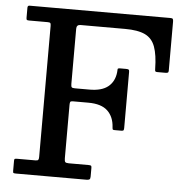

<svg xmlns="http://www.w3.org/2000/svg" viewBox="-53 -802 841 855"><g transform="rotate(5 367.5 -375.0)"><path d="M131 -684H48Q40.5 -684 38.2 -686Q36 -688 36 -695.5V-740Q36 -750 44.5 -750H674.5Q683 -750 685.2 -746.8Q687.5 -743.5 687.5 -734.5V-516Q687.5 -508.5 684 -506.8Q680.5 -505 673 -505H638Q630 -505 628.2 -507.5Q626.5 -510 626.5 -518Q625.5 -581 612.2 -617.2Q599 -653.5 567 -668.8Q535 -684 478 -684H278Q260.5 -684 260.5 -665.5V-419Q260.5 -407.5 263.8 -404.2Q267 -401 278 -401H343Q398 -401 426.2 -424Q454.5 -447 459 -488Q460 -498 460 -502.5Q460 -507 471.5 -507H497Q505.5 -507 508.8 -505Q512 -503 512 -495V-244.5Q512 -237.5 510.2 -234.2Q508.5 -231 501.5 -231H471Q463 -231 461.8 -233.2Q460.5 -235.5 460 -243Q457.5 -289 429.5 -315.8Q401.5 -342.5 343 -342.5H274Q264.5 -342.5 262.5 -338.8Q260.5 -335 260.5 -325.5V-86.5Q260.5 -74.5 263.8 -70.2Q267 -66 280 -66H367Q375 -66 378.5 -64.5Q382 -63 382 -55V-16Q382 -5.5 378 -2.8Q374 0 364.5 0H49.5Q41 0 38.5 -1.5Q36 -3 36 -11V-56.5Q36 -63.5 39.2 -64.8Q42.5 -66 50 -66H131Q140.5 -66 143.2 -69.5Q146 -73 146 -82.5V-668.5Q146 -678.5 143.2 -681.2Q140.5 -684 131 -684Z"/></g></svg>

Font: Besley Medium
Style: Regular
Weight: 500
Designer: Owen Earl
Foundry: indestructible type*
Version: Version 2.001; ttfautohint (v1.8.3)